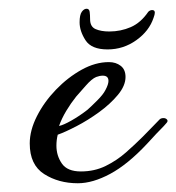

<svg xmlns="http://www.w3.org/2000/svg" viewBox="-20 -412 403 439"><path d="M158 7Q114 7 81 -14Q48 -35 48 -84Q48 -114 64.5 -146.5Q81 -179 108 -207Q135 -235 166.5 -252.5Q198 -270 229 -270Q245 -270 256 -261.5Q267 -253 267 -236Q267 -216 249.5 -195Q232 -174 206.5 -155.5Q181 -137 155 -123.5Q129 -110 112 -104Q109 -92 109 -79Q109 -56 121.5 -38Q134 -20 165 -20Q196 -20 221.5 -32.5Q247 -45 268 -63.5Q289 -82 306 -99Q320 -113 329 -122.5Q338 -132 345 -139Q348 -142 354 -142Q359 -142 362 -138.5Q365 -135 360 -130Q356 -125 346.5 -115.5Q337 -106 328.5 -96.5Q320 -87 316 -83Q272 -36 232 -14.5Q192 7 158 7ZM115 -124Q125 -126 143.5 -136.5Q162 -147 180 -161Q188 -168 202 -182Q216 -196 221 -206Q228 -219 228 -227Q228 -239 215 -239Q208 -239 200 -236Q190 -232 176 -216Q162 -200 154 -191Q142 -176 131.5 -158.5Q121 -141 115 -124ZM226 -299Q189 -299 175.5 -320Q162 -341 162 -361Q162 -378 167 -385Q172 -392 178 -392Q184 -392 185 -385Q186 -378 186 -368Q186 -351 198.5 -345.5Q211 -340 230 -340Q256 -340 279 -350Q302 -360 319 -385Q323 -389 328 -389Q334 -389 334 -383Q334 -379 331 -371Q321 -341 291.5 -320Q262 -299 226 -299Z"/></svg>

Font: Corinthia
Style: Bold
Weight: 700
Designer: Robert E. Leuschke
Foundry: Robert E. Leuschke
Version: Version 1.013; ttfautohint (v1.8.3)